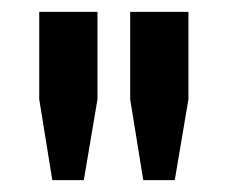

<svg xmlns="http://www.w3.org/2000/svg" viewBox="-20 -707 383 323"><path d="M68 -404 46 -540V-687H144V-540L121 -404ZM221 -404 199 -540V-687H297V-540L274 -404Z"/></svg>

Font: Archivo ExtraCondensed
Style: Bold
Weight: 700
Width: 2
Designer: Hector Gatti
Foundry: Omnibus-Type
Version: Version 2.001